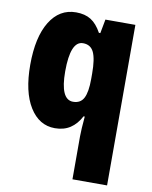

<svg xmlns="http://www.w3.org/2000/svg" viewBox="-89 -629 737 934"><g transform="rotate(10 280.0 -161.5)"><path d="M334 28Q334 11 335.5 -13.5Q337 -38 340 -71H334Q313 -31 281.5 -10.5Q250 10 206 10Q128 10 81.5 -65Q35 -140 35 -273Q35 -410 82 -486.5Q129 -563 211 -563Q255 -563 284.5 -544.5Q314 -526 337 -484H344L357 -553H505V240H334ZM271 -132Q308 -132 323.5 -162Q339 -192 339 -256V-283Q339 -355 323.5 -388Q308 -421 270 -421Q208 -421 208 -271Q208 -132 271 -132Z"/></g></svg>

Font: Noto Sans Kannada Condensed Black
Style: Regular
Weight: 900
Width: 3
Designer: Jelle Bosma - Monotype Design Team
Foundry: Monotype Imaging Inc.
Version: Version 2.005; ttfautohint (v1.8.4.7-5d5b)